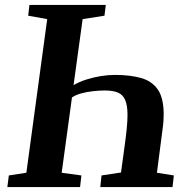

<svg xmlns="http://www.w3.org/2000/svg" viewBox="-20 -763 764 783"><path d="M10 0 16 -47.5 87.5 -58.5 172.5 -685 95 -699 100 -743H411.5L406 -699L317 -685L280 -416Q303.5 -429.5 332.8 -438.8Q362 -448 392 -452.8Q422 -457.5 449 -457.5Q510.5 -457.5 555 -445Q599.5 -432.5 623.5 -398Q647.5 -363.5 647.5 -296.5Q647.5 -283.5 646.5 -268.2Q645.5 -253 643 -236.5L620 -58.5L689 -47.5L683.5 0H389L394 -47.5L473.5 -59.5L488.5 -169.5Q494 -209 497 -240Q500 -271 500 -294.5Q500 -332 491 -354Q482 -376 462 -385Q442 -394 407 -394Q385 -394 359.8 -391.2Q334.5 -388.5 311.5 -382.2Q288.5 -376 273.5 -365.5L231.5 -58.5L312 -47.5L306.5 0Z"/></svg>

Font: Merriweather 28pt
Style: Bold Italic
Weight: 700
Italic angle: -7.8°
Version: Version 2.101